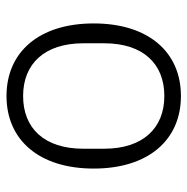

<svg xmlns="http://www.w3.org/2000/svg" viewBox="-13 -551 576 590"><g transform="rotate(90 275.0 -256.0)"><path d="M275 12C410 12 498 -88 498 -256C498 -424 410 -524 275 -524C140 -524 52 -424 52 -256C52 -88 140 12 275 12ZM275 -39C176 -39 113 -105 113 -224V-288C113 -408 176 -473 275 -473C374 -473 437 -407 437 -288V-224C437 -104 374 -39 275 -39Z"/></g></svg>

Font: IBM Plex Arabic Light
Style: Regular
Weight: 300
Designer: Mike Abbink, Paul van der Laan, Pieter van Rosmalen, Wael Morcos, Khajak Apelian
Foundry: Bold Monday
Version: Version 1.0